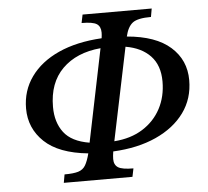

<svg xmlns="http://www.w3.org/2000/svg" viewBox="-50 -723 848 783"><g transform="rotate(-5 374.5 -331.5)"><path d="M461 7H180L186 -27Q223 -27 242.5 -33Q262 -39 272 -56Q282 -73 290 -104Q170 -116 111.5 -171.5Q53 -227 53 -308Q53 -381 93.5 -437.5Q134 -494 208 -527.5Q282 -561 385 -567Q387 -581 387 -590Q387 -615 371 -625.5Q355 -636 309 -636L316 -670H599L593 -636Q538 -636 517.5 -620Q497 -604 488 -565Q606 -555 666 -501.5Q726 -448 726 -366Q726 -290 684.5 -233Q643 -176 568 -142Q493 -108 392 -103Q389 -84 389 -72Q389 -48 405.5 -37.5Q422 -27 468 -27ZM400 -144Q468 -149 516.5 -179.5Q565 -210 591 -259Q617 -308 617 -370Q617 -436 580.5 -474.5Q544 -513 479 -524ZM377 -527Q278 -518 220.5 -461Q163 -404 163 -305Q163 -242 194.5 -200.5Q226 -159 299 -147Z"/></g></svg>

Font: STIX Two Text Medium
Style: Italic
Weight: 500
Italic angle: -12°
Designer: Ross Mills, John Hudson & Paul Hanslow, Tiro Typeworks Ltd; with prior portions MicroPress Inc. and Coen Hoffman, Elsevi
Foundry: Tiro Typeworks Ltd
Version: Version 2.13 b171